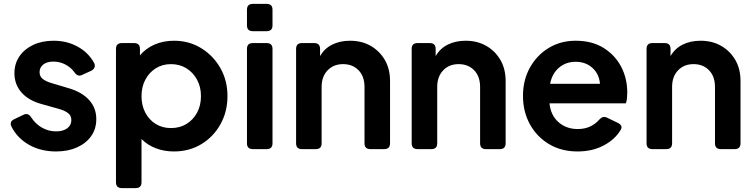

<svg xmlns="http://www.w3.org/2000/svg" viewBox="-20 -765 3869 985"><path d="M268 12Q189 12 129 -22Q69 -56 39 -115Q26 -141 54 -154L100 -176Q124 -188 140 -163Q162 -129 195.5 -110Q229 -91 268 -91Q303 -91 324.5 -106.5Q346 -122 346 -149Q346 -173 327.5 -186Q309 -199 283 -206L194 -231Q125 -250 89.5 -291.5Q54 -333 54 -389Q54 -439 80 -476.5Q106 -514 151 -535Q196 -556 255 -556Q323 -556 378 -526Q433 -496 463 -442Q469 -429 464.5 -418.5Q460 -408 448 -402L402 -381Q379 -369 362 -394Q344 -419 315.5 -434Q287 -449 254 -449Q221 -449 202 -434Q183 -419 183 -395Q183 -372 200.5 -359Q218 -346 247 -338L334 -312Q401 -292 437.5 -251.5Q474 -211 474 -154Q474 -104 448 -67Q422 -30 375.5 -9Q329 12 268 12Z M605 200Q575 200 575 170V-514Q575 -544 605 -544H668Q698 -544 698 -514V-481Q727 -516 772 -536Q817 -556 873 -556Q950 -556 1012 -518Q1074 -480 1110.5 -416Q1147 -352 1147 -272Q1147 -192 1111 -127.5Q1075 -63 1013 -25.5Q951 12 872 12Q822 12 779 -4.5Q736 -21 706 -52V170Q706 200 676 200ZM857 -108Q902 -108 936.5 -129Q971 -150 991 -187Q1011 -224 1011 -272Q1011 -319 991 -356Q971 -393 936.5 -414.5Q902 -436 857 -436Q813 -436 779 -414.5Q745 -393 725.5 -356Q706 -319 706 -272Q706 -224 725.5 -187Q745 -150 779 -129Q813 -108 857 -108Z M1277 -605Q1247 -605 1247 -635V-715Q1247 -745 1277 -745H1348Q1378 -745 1378 -715V-635Q1378 -605 1348 -605ZM1277 0Q1247 0 1247 -30V-514Q1247 -544 1277 -544H1348Q1378 -544 1378 -514V-30Q1378 0 1348 0Z M1529 0Q1499 0 1499 -30V-514Q1499 -544 1529 -544H1592Q1622 -544 1622 -514V-477Q1644 -516 1684 -536Q1724 -556 1776 -556Q1836 -556 1882 -529.5Q1928 -503 1954.5 -457Q1981 -411 1981 -350V-30Q1981 0 1951 0H1880Q1850 0 1850 -30V-319Q1850 -373 1819.5 -404.5Q1789 -436 1740 -436Q1691 -436 1660.5 -404Q1630 -372 1630 -319V-30Q1630 0 1600 0Z M2122 0Q2092 0 2092 -30V-514Q2092 -544 2122 -544H2185Q2215 -544 2215 -514V-477Q2237 -516 2277 -536Q2317 -556 2369 -556Q2429 -556 2475 -529.5Q2521 -503 2547.5 -457Q2574 -411 2574 -350V-30Q2574 0 2544 0H2473Q2443 0 2443 -30V-319Q2443 -373 2412.5 -404.5Q2382 -436 2333 -436Q2284 -436 2253.5 -404Q2223 -372 2223 -319V-30Q2223 0 2193 0Z M2943 12Q2859 12 2796 -26Q2733 -64 2698 -128.5Q2663 -193 2663 -273Q2663 -354 2698.5 -418Q2734 -482 2795 -519Q2856 -556 2933 -556Q3017 -556 3076 -519.5Q3135 -483 3166.5 -423Q3198 -363 3198 -290Q3198 -275 3196.5 -260.5Q3195 -246 3191 -235H2799Q2805 -174 2845 -138.5Q2885 -103 2944 -103Q2980 -103 3007.5 -116Q3035 -129 3054 -151Q3063 -161 3072.5 -164Q3082 -167 3095 -161L3149 -135Q3177 -121 3165 -100Q3136 -50 3077.5 -19Q3019 12 2943 12ZM2933 -448Q2884 -448 2848.5 -418.5Q2813 -389 2802 -335H3058Q3054 -385 3019.5 -416.5Q2985 -448 2933 -448Z M3327 0Q3297 0 3297 -30V-514Q3297 -544 3327 -544H3390Q3420 -544 3420 -514V-477Q3442 -516 3482 -536Q3522 -556 3574 -556Q3634 -556 3680 -529.5Q3726 -503 3752.5 -457Q3779 -411 3779 -350V-30Q3779 0 3749 0H3678Q3648 0 3648 -30V-319Q3648 -373 3617.5 -404.5Q3587 -436 3538 -436Q3489 -436 3458.5 -404Q3428 -372 3428 -319V-30Q3428 0 3398 0Z"/></svg>

Font: Pitagon Sans Text
Style: Bold
Weight: 700
Designer: Travis Tran
Foundry: Pitagon
Version: Version 1.001; ttfautohint (v1.8.4.7-5d5b);gftools[0.9.26]